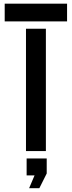

<svg xmlns="http://www.w3.org/2000/svg" viewBox="-20 -820 390 1042"><path d="M5.5 -704V-800H344V-704ZM121 0V-664H229V0ZM138 201.5 167.5 132H124.5V40H233.5V121.5L193.5 201.5Z"/></svg>

Font: Big Shoulders Stencil Display
Style: Bold
Weight: 700
Designer: Patric King
Foundry: XO Type Co
Version: Version 1.000